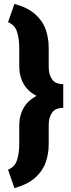

<svg xmlns="http://www.w3.org/2000/svg" viewBox="-20 -800 365 993"><path d="M54.7 -779.8Q122.6 -761.2 161.1 -727.3Q199.7 -693.4 215.8 -648.7Q231.9 -604 231.9 -552.7V-455.1Q231.9 -413.6 249.5 -389.2Q267.1 -364.7 307.1 -364.7V-276.4Q226.6 -276.4 176.5 -300.3Q126.5 -324.2 103 -364.7Q79.6 -405.3 79.6 -455.1V-552.7Q79.6 -599.6 68.1 -635.5Q56.6 -671.4 21.5 -685.1ZM21.5 77.6Q56.6 63.5 68.1 27.6Q79.6 -8.3 79.6 -54.7V-152.3Q79.6 -202.6 103 -243.2Q126.5 -283.7 176.5 -307.6Q226.6 -331.5 307.1 -331.5V-242.2Q267.1 -242.2 249.5 -217.8Q231.9 -193.4 231.9 -152.3V-54.7Q231.9 -3.4 215.8 41.3Q199.7 85.9 161.1 119.9Q122.6 153.8 54.7 172.9Z"/></svg>

Font: Heebo Black
Style: Regular
Weight: 900
Designer: Oded Ezer
Foundry: Ezer Type House
Version: Version 3.100